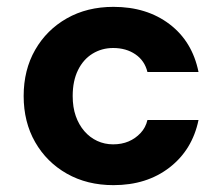

<svg xmlns="http://www.w3.org/2000/svg" viewBox="-20 -528 648 560"><path d="M311 12Q234 12 175 -21.5Q116 -55 82.5 -113.5Q49 -172 49 -248Q49 -324 82.5 -382.5Q116 -441 175 -474.5Q234 -508 311 -508Q408 -508 474.5 -457.5Q541 -407 559 -318H410Q402 -351 375 -369.5Q348 -388 310 -388Q277 -388 250 -371.5Q223 -355 207.5 -323.5Q192 -292 192 -248Q192 -215 201 -189.5Q210 -164 226 -145.5Q242 -127 263.5 -117Q285 -107 310 -107Q335 -107 355 -115.5Q375 -124 390 -140Q405 -156 410 -178H559Q541 -91 474.5 -39.5Q408 12 311 12Z"/></svg>

Font: DM Sans 24pt ExtraBold
Style: Regular
Weight: 800
Designer: Colophon Foundry, Jonny Pinhorn
Foundry: Colophon Foundry
Version: Version 4.004;gftools[0.9.30]